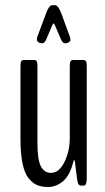

<svg xmlns="http://www.w3.org/2000/svg" viewBox="-20 -726 409 751"><path d="M145.5 -556.6Q141.1 -556.6 135.3 -558.3Q129.4 -560.1 129.4 -562.5Q124.5 -563 124.5 -571.8Q124.5 -577.6 126 -582L158.7 -669.9Q170.9 -705.6 184.1 -705.6H195.3Q208.5 -705.6 221.2 -669.9L253.4 -582Q255.4 -575.2 255.4 -570.3Q255.4 -563 250 -562.5Q250 -560.1 244.1 -558.3Q238.3 -556.6 234.4 -556.6Q225.6 -556.6 218.8 -571.3L194.8 -627.4Q191.9 -634.3 189.5 -634.3Q187.5 -634.3 184.6 -627.4L160.6 -571.3Q153.8 -556.6 145.5 -556.6ZM167.5 5.4Q143.1 5.4 125 -2.2Q106.9 -9.8 91.6 -29.1Q76.2 -48.3 68.1 -86.7Q60.1 -125 60.1 -182.1V-466.8Q60.1 -481.4 63 -486.3Q65.9 -491.2 71.8 -491.2H114.3Q120.6 -491.2 123.5 -486.3Q126.5 -481.4 126.5 -466.8V-164.6Q126.5 -101.1 139.9 -75.4Q153.3 -49.8 179.7 -49.8Q210.9 -49.8 231.9 -92Q252.9 -134.3 252.9 -186V-466.8Q252.9 -481.4 255.9 -486.3Q258.8 -491.2 265.1 -491.2H307.1Q313.5 -491.2 316.4 -486.3Q319.3 -481.4 319.3 -466.8V-30.8Q319.3 0 308.1 0H298.3Q291.5 0 287.8 -4.4Q284.2 -8.8 281.7 -24.4L272.9 -93.3Q272 -99.6 269.5 -99.6Q268.6 -99.6 266.6 -92.8Q253.9 -40.5 227.1 -17.6Q200.2 5.4 167.5 5.4Z"/></svg>

Font: BenchNine
Style: Regular
Weight: 400
Designer: Vernon Adams
Foundry: Vernon Adams
Version: Version 1 ; ttfautohint (v0.92.18-e454-dirty) -l 8 -r 50 -G 